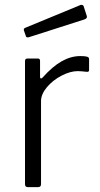

<svg xmlns="http://www.w3.org/2000/svg" viewBox="-20 -771 412 791"><path d="M83 -12V-519Q83 -530 93 -530H136Q145 -530 145 -520V-454Q145 -449 148 -448Q151 -447 155 -451Q196 -497 234 -518.5Q272 -540 311 -540Q330 -540 338.5 -537.5Q347 -535 347 -528V-482Q347 -475 339 -475Q312 -478 300 -478Q270 -478 234 -459.5Q198 -441 173.5 -412Q149 -383 149 -354V-12Q149 0 136 0H95Q83 0 83 -12ZM337 -707Q338 -705 338 -701Q338 -695 328 -691L100 -618Q98 -617 94 -617Q87 -617 86 -624L79 -644L78 -648Q78 -654 83 -656L313 -751H316Q321 -751 324 -747Z"/></svg>

Font: Libre Franklin Light
Style: Regular
Weight: 300
Designer: Pablo Impallari, Rodrigo Fuenzalida
Foundry: Impallari Type
Version: Version 1.002; ttfautohint (v1.5)